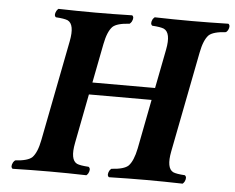

<svg xmlns="http://www.w3.org/2000/svg" viewBox="-48 -704 935 763"><g transform="rotate(5 419.0 -322.5)"><path d="M595.2 -522.9Q608.4 -590.8 579.1 -605Q565.4 -610.8 532.2 -612.8Q522.5 -620.1 531.2 -638.2Q535.2 -644 539.1 -647Q614.7 -645 687 -645Q754.9 -645 833 -647Q842.8 -639.6 834 -621.6Q830.1 -615.7 826.2 -612.8Q775.9 -609.9 758.3 -593.8Q738.8 -573.7 729 -522.9L650.9 -122.1Q637.7 -54.2 666 -40Q679.2 -34.2 712.9 -32.2Q723.1 -24.9 714.4 -6.8Q710.9 -1 707 2Q631.3 0 561 0Q491.2 0 413.1 2Q403.3 -5.4 412.1 -23.4Q416 -29.3 419.9 -32.2Q470.2 -35.2 487.3 -51.3Q506.8 -71.3 517.1 -122.1L555.2 -318.8H305.2L267.1 -122.1Q253.9 -54.2 282.2 -40Q295.4 -34.2 329.1 -32.2Q339.4 -24.9 330.6 -6.8Q327.1 -1 323.2 2Q247.6 0 176.8 0Q106.9 0 28.8 2Q19 -5.4 28.3 -23.4Q32.2 -29.3 36.1 -32.2Q86.4 -35.2 103.5 -51.3Q123 -71.3 132.8 -122.1L210.9 -522.9Q224.1 -590.8 195.3 -605Q181.6 -610.8 147.9 -612.8Q138.2 -620.1 147.5 -638.2Q151.4 -644 154.8 -647Q230.5 -645 303.2 -645Q371.1 -645 449.2 -647Q459 -639.6 449.7 -621.6Q445.8 -615.7 441.9 -612.8Q391.6 -609.9 374.5 -593.8Q355 -573.7 345.2 -522.9L314.9 -367.2H564.9Z"/></g></svg>

Font: Linux Libertine Capitals O
Style: Bold Italic Samll Caps
Weight: 400
Italic angle: -12°
Designer: Philipp H. Poll
Foundry: Philipp H. Poll
Version: Version 5.0.4